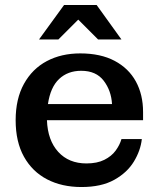

<svg xmlns="http://www.w3.org/2000/svg" viewBox="-20 -743 649 773"><path d="M137 -584 238 -723H369L469 -584H375L295 -664L215 -584ZM308 10Q229 10 169.5 -21Q110 -52 76.5 -112Q43 -172 43 -259Q43 -345 76.5 -405.5Q110 -466 168.5 -497Q227 -528 303 -528Q385 -528 441.5 -498Q498 -468 527 -415Q556 -362 556 -292V-259H169Q172 -178 214.5 -131.5Q257 -85 328 -85Q371 -85 400 -99.5Q429 -114 445.5 -136.5Q462 -159 469 -183H551Q546 -137 519 -92.5Q492 -48 440 -19Q388 10 308 10ZM431 -324Q428 -378 397.5 -418Q367 -458 307 -458Q253 -458 218 -425Q183 -392 173 -324Z"/></svg>

Font: Montagu Slab 16pt Medium
Style: Regular
Weight: 500
Designer: Florian Karsten
Foundry: Florian Karsten
Version: Version 1.000; ttfautohint (v1.8.3)